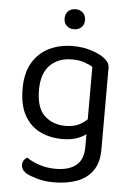

<svg xmlns="http://www.w3.org/2000/svg" viewBox="-58 -700 653 946"><g transform="rotate(5 268.5 -227.5)"><path d="M267 -14Q209 -14 160 -36.5Q111 -59 81 -110Q51 -161 51 -245Q51 -321 80.5 -372Q110 -423 162 -449Q214 -475 281 -475Q327 -475 365.5 -463.5Q404 -452 430 -435Q445 -425 454.5 -412.5Q464 -400 464 -382V-73H384V-381Q367 -392 341.5 -400.5Q316 -409 281 -409Q214 -409 173 -368Q132 -327 132 -246Q132 -156 173.5 -118Q215 -80 276 -80Q320 -80 347 -95Q374 -110 390 -128L394 -57Q379 -41 346.5 -27.5Q314 -14 267 -14ZM384 15V-90H464V20Q464 86 435.5 126Q407 166 357.5 184Q308 202 246 202Q196 202 160 191Q124 180 111 173Q81 156 81 130Q81 116 87.5 106.5Q94 97 104 92Q125 108 163.5 121.5Q202 135 246 135Q313 135 348.5 106Q384 77 384 15ZM328 -607Q328 -585 314 -571.5Q300 -558 277 -558Q255 -558 241 -571.5Q227 -585 227 -607Q227 -630 241 -643.5Q255 -657 277 -657Q300 -657 314 -643.5Q328 -630 328 -607Z"/></g></svg>

Font: Baloo Bhaina 2
Style: Regular
Weight: 400
Designer: Yesha Goshar, Manish Minz, Shuchita Grover and Ek Type
Foundry: Ek Type
Version: Version 1.700